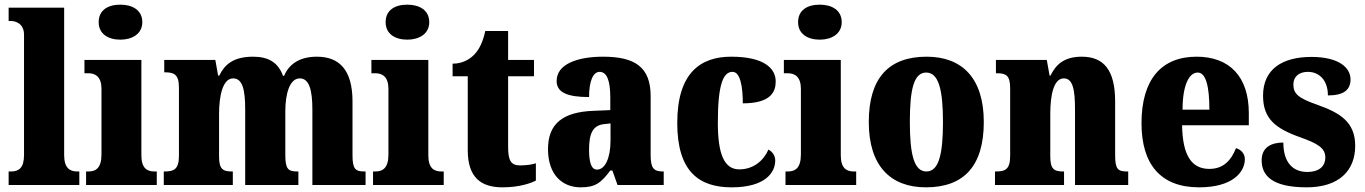

<svg xmlns="http://www.w3.org/2000/svg" viewBox="-20 -793 5850 823"><path d="M17 0H320V-58H311C279 -58 255 -73 255 -128V-760H17V-703H28C41 -703 83 -696 83 -644V-128C83 -73 60 -58 28 -58H17Z M496 -623C547 -623 590 -648 590 -698C590 -750 547 -773 496 -773C443 -773 403 -750 403 -698C403 -648 443 -623 496 -623ZM349 0H652V-58H642C609 -58 586 -73 586 -128V-536H342V-479H359C390 -479 415 -463 415 -412V-131C415 -74 392 -58 359 -58H349Z M682 0H978V-58H975C936 -58 919 -67 919 -122V-305C919 -385 936 -457 979 -457C1020 -457 1031 -408 1031 -323V0H1259V-58H1255C1216 -58 1203 -67 1203 -128V-316C1203 -392 1222 -457 1265 -457C1305 -457 1319 -408 1319 -323V0H1547V-58H1543C1504 -58 1491 -67 1491 -128V-358C1491 -493 1435 -550 1338 -550C1261 -550 1217 -515 1198 -468H1193C1173 -524 1132 -550 1065 -550C979 -550 942 -515 920 -469H915L903 -536H684V-483H687C726 -483 747 -474 747 -418V-125C747 -67 725 -58 686 -58H682Z M1726 -623C1777 -623 1820 -648 1820 -698C1820 -750 1777 -773 1726 -773C1673 -773 1633 -750 1633 -698C1633 -648 1673 -623 1726 -623ZM1579 0H1882V-58H1872C1839 -58 1816 -73 1816 -128V-536H1572V-479H1589C1620 -479 1645 -463 1645 -412V-131C1645 -74 1622 -58 1589 -58H1579Z M2134 10C2207 10 2256 -8 2277 -19V-93C2258 -87 2234 -84 2209 -84C2168 -84 2158 -108 2158 -165V-466H2269V-536H2158V-660H2060C2051 -617 2036 -586 2020 -567C2003 -546 1970 -520 1920 -520V-466H1985V-149C1985 -31 2043 10 2134 10Z M2469 10C2532 10 2556 -9 2596 -62H2605L2627 0H2825V-58H2821C2781 -58 2769 -74 2769 -128V-381C2769 -506 2701 -550 2565 -550C2457 -550 2366 -519 2366 -446C2366 -397 2411 -377 2505 -377C2505 -447 2523 -485 2550 -485C2581 -485 2596 -449 2596 -374V-321L2524 -318C2394 -313 2329 -264 2329 -154C2329 -42 2392 10 2469 10ZM2539 -66C2515 -66 2505 -96 2505 -151C2505 -221 2521 -256 2570 -261L2597 -264V-191C2597 -116 2574 -66 2539 -66Z M3116 10C3261 10 3303 -54 3303 -105C3303 -125 3292 -142 3274 -152C3253 -104 3209 -67 3149 -67C3083 -67 3057 -135 3057 -267C3057 -435 3081 -485 3120 -485C3153 -485 3164 -422 3164 -350C3287 -350 3305 -402 3305 -444C3305 -498 3258 -550 3114 -550C2985 -550 2883 -483 2883 -266C2883 -58 2976 10 3116 10Z M3494 -623C3545 -623 3588 -648 3588 -698C3588 -750 3545 -773 3494 -773C3441 -773 3401 -750 3401 -698C3401 -648 3441 -623 3494 -623ZM3347 0H3650V-58H3640C3607 -58 3584 -73 3584 -128V-536H3340V-479H3357C3388 -479 3413 -463 3413 -412V-131C3413 -74 3390 -58 3357 -58H3347Z M3949 10C4112 10 4197 -82 4197 -270C4197 -458 4104 -550 3952 -550C3789 -550 3704 -458 3704 -270C3704 -82 3797 10 3949 10ZM3951 -58C3898 -58 3880 -131 3880 -270C3880 -410 3897 -482 3950 -482C4003 -482 4022 -410 4022 -270C4022 -131 4004 -58 3951 -58Z M4245 0H4541V-58H4538C4499 -58 4482 -67 4482 -122V-305C4482 -384 4496 -457 4540 -457C4579 -457 4588 -408 4588 -323V0H4816V-58H4812C4772 -58 4760 -67 4760 -128V-358C4760 -493 4711 -550 4617 -550C4539 -550 4505 -514 4483 -469H4479L4467 -536H4249V-479H4253C4292 -479 4310 -470 4310 -415V-125C4310 -67 4289 -58 4249 -58H4245Z M5120 10C5262 10 5316 -54 5316 -111C5316 -135 5299 -152 5278 -158C5258 -107 5225 -69 5164 -69C5088 -69 5049 -126 5047 -256H5333V-308C5333 -467 5248 -550 5109 -550C4959 -550 4873 -453 4873 -265C4873 -91 4953 10 5120 10ZM5164 -323H5049C5049 -426 5076 -482 5114 -482C5149 -482 5164 -423 5164 -323Z M5581 10C5719 10 5789 -61 5789 -168C5789 -270 5724 -309 5629 -343C5546 -372 5524 -390 5524 -431C5524 -466 5550 -485 5586 -485C5634 -485 5672 -450 5672 -384C5739 -384 5769 -407 5769 -453C5769 -501 5722 -549 5601 -549C5476 -549 5394 -496 5394 -383C5394 -284 5447 -242 5555 -204C5627 -178 5661 -159 5661 -118C5661 -85 5640 -56 5583 -56C5524 -56 5481 -94 5481 -182C5430 -182 5388 -162 5388 -106C5388 -41 5432 10 5581 10Z"/></svg>

Font: Noto Serif Georgian Condensed Black
Style: Regular
Weight: 900
Width: 3
Designer: Monotype Design Team, Akaki Razmadze
Foundry: Google LLC
Version: Version 2.003